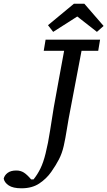

<svg xmlns="http://www.w3.org/2000/svg" viewBox="-115 -884 579 1036"><path d="M121 -610 131 -670H425L415 -610H325L267 -305Q254 -239 246 -188Q238 -137 229 -97Q220 -57 203 -24Q187 7 161.5 43.5Q136 80 97 106Q58 132 1 132Q-45 132 -68 116.5Q-91 101 -95 80Q-91 62 -74 49Q-57 36 -27 36Q-4 36 13.5 47Q31 58 53 84H66Q87 58 103 25.5Q119 -7 131 -56Q145 -112 155 -178Q165 -244 175 -304Q189 -382 203 -458Q217 -534 231 -610ZM340 -864 444 -744 408 -712 302 -795 172 -712 144 -748 284 -864Z"/></svg>

Font: Source Serif 4 Caption
Style: Italic
Weight: 400
Italic angle: -12°
Designer: Frank Grießhammer
Foundry: Adobe Systems Incorporated
Version: Version 4.004;hotconv 1.0.117;makeotfexe 2.5.65602